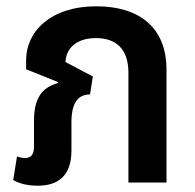

<svg xmlns="http://www.w3.org/2000/svg" viewBox="-20 -580 619 610"><path d="M100 10C161 10 207 -18 207 -102V-192C207 -253 228 -280 266 -280L275 -337L188 -383C190 -426 222 -459 285 -459C347 -459 388 -426 388 -349V0H509V-358C509 -496 419 -560 286 -560C141 -560 63 -480 63 -389V-360L165 -319L164 -316C113 -302 88 -268 88 -196V-115C88 -89 79 -78 59 -78C51 -78 42 -80 34 -83L22 -8C43 4 69 10 100 10Z"/></svg>

Font: Noto Sans Thai SemiCondensed Semi
Style: Regular
Weight: 600
Width: 4
Designer: Monotype Design Team
Foundry: Monotype Imaging Inc.
Version: Version 1.901